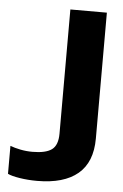

<svg xmlns="http://www.w3.org/2000/svg" viewBox="-53 -758 518 807"><g transform="rotate(5 206.5 -355.0)"><path d="M134 10Q96 10 61 4.5Q26 -1 10 -9V-127Q28 -120 53 -115Q78 -110 104 -110Q160 -110 185.5 -128.5Q211 -147 211 -196V-720H365V-189Q365 -89 306 -39.5Q247 10 134 10Z"/></g></svg>

Font: Instrument Sans
Style: Bold
Weight: 700
Designer: Rodrigo Fuenzalida
Foundry: fragTYPE
Version: Version 1.000; ttfautohint (v1.8.4.7-5d5b);gftools[0.9.28]